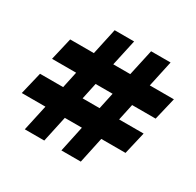

<svg xmlns="http://www.w3.org/2000/svg" viewBox="-178 -1048 1272 1247"><g transform="rotate(30 457.5 -424.5)"><path d="M197.3 -194.3H20L60.1 -361.8H233.4L259.8 -484.9H79.1L118.2 -652.8H295.9L338.4 -849.1H484.4L441.4 -652.8H568.8L611.8 -849.1H757.8L715.3 -652.8H896L856 -484.9H679.7L653.3 -361.8H836.9L797.9 -194.3H616.2L574.7 0H429.2L470.7 -194.3H342.8L300.8 0H154.8ZM405.8 -484.9 379.4 -361.8H506.8L533.2 -484.9Z"/></g></svg>

Font: Pinar-DS1-FD Black
Style: Regular
Weight: 900
Designer: Amin Abedi
Version: Version 2.000